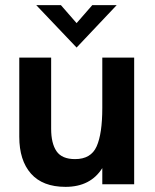

<svg xmlns="http://www.w3.org/2000/svg" viewBox="-20 -717 604 747"><path d="M55 -185V-493H179V-216Q179 -159 200 -128.5Q221 -98 272 -98Q334 -98 356 -147.5Q378 -197 378 -297V-493H502V0H378V-63Q332 10 235 10Q146 10 100.5 -41.5Q55 -93 55 -185ZM121 -697H217L278 -627L339 -697H434L278 -532Z"/></svg>

Font: Hanken Grotesk
Style: Bold
Weight: 700
Designer: Alfredo Marco Pradil
Foundry: Hanken Design Co.
Version: Version 3.014